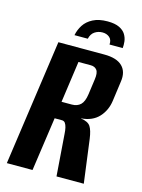

<svg xmlns="http://www.w3.org/2000/svg" viewBox="-113 -806 646 872"><g transform="rotate(15 210.0 -370.0)"><path d="M282.8 -740.3Q317.7 -740.3 338.3 -730.3Q359 -720.2 368.3 -704.7Q377.7 -689.1 379.7 -672Q381.6 -655 380 -640.9H318Q319.7 -663.4 306.5 -674.6Q293.2 -685.8 273.7 -685.8Q253.5 -685.8 237.3 -675.1Q221.1 -664.4 215.8 -640.9H153.2Q158.2 -666.8 172.7 -689.4Q187.3 -712 214.6 -726.1Q242 -740.3 282.8 -740.3ZM6.9 0 90.9 -591H306.7Q365.7 -591 392.1 -564.7Q418.6 -538.5 411.3 -491.3L398.6 -398.7Q392.3 -351.9 362.7 -319.8Q333 -287.6 279.7 -283.5L280 -282.8Q313.4 -278.3 325 -260.6Q336.6 -242.9 341.9 -203.7L368.7 0H240.4L225.8 -196.2Q224.9 -212.5 222 -225.1Q219 -237.8 213.6 -245.4Q208.1 -252.9 198.1 -252.9H163.9L127.7 0ZM174.8 -333.3H223.2Q248.6 -333.3 264 -348Q279.3 -362.6 284.3 -398.5L294.2 -470.2Q298.9 -502.3 289 -515.2Q279.1 -528 259.7 -528H202.2Z"/></g></svg>

Font: Alumni Sans Thin
Style: Italic
Weight: 100
Italic angle: -8°
Designer: Robert E. Leuschke
Foundry: Robert E. Leuschke
Version: Version 1.016